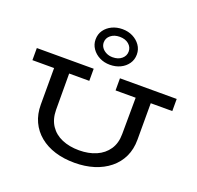

<svg xmlns="http://www.w3.org/2000/svg" viewBox="-171 -1217 1453 1415"><g transform="rotate(20 555.5 -509.5)"><path d="M556 14Q471 14 402 -7.5Q333 -29 282.5 -70.5Q232 -112 204.5 -171Q177 -230 177 -305V-635H295L296 -305Q297 -233 330 -183.5Q363 -134 421.5 -109Q480 -84 556 -84Q631 -84 689.5 -109.5Q748 -135 781.5 -184.5Q815 -234 815 -306L817 -635H935V-305Q935 -230 907 -171Q879 -112 827.5 -70.5Q776 -29 707 -7.5Q638 14 556 14ZM7 -591V-686H453V-591ZM659 -591V-686H1104V-591ZM554 -754Q509 -754 472.5 -772.5Q436 -791 414 -823Q392 -855 392 -894Q392 -936 414 -967Q436 -998 472.5 -1015.5Q509 -1033 554 -1033Q599 -1033 635.5 -1014.5Q672 -996 694 -964.5Q716 -933 716 -893Q716 -852 694 -820.5Q672 -789 635.5 -771.5Q599 -754 554 -754ZM554 -813Q598 -813 625 -836Q652 -859 652 -893Q652 -927 625 -950Q598 -973 554 -973Q511 -973 483.5 -950.5Q456 -928 456 -894Q456 -872 468.5 -854Q481 -836 503.5 -824.5Q526 -813 554 -813Z"/></g></svg>

Font: BioRhyme SemiExpanded Medium
Style: Regular
Weight: 500
Width: 6
Designer: Aoife Mooney
Foundry: Aoife Mooney Type
Version: Version 1.600;gftools[0.9.33]